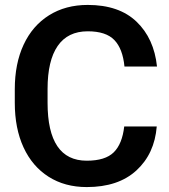

<svg xmlns="http://www.w3.org/2000/svg" viewBox="-20 -749 685 779"><path d="M332 10Q243 10 177 -32Q111 -74 75.5 -151Q40 -228 40 -332V-387Q40 -491 76 -568Q112 -645 179 -687Q246 -729 336 -729Q463 -729 534 -661Q605 -593 617 -479H485Q478 -551 444 -586.5Q410 -622 336 -622Q255 -622 214 -562.5Q173 -503 173 -388V-332Q173 -97 332 -97Q407 -97 441.5 -131Q476 -165 484 -236H616Q607 -125 533.5 -57.5Q460 10 332 10Z"/></svg>

Font: Freesentation 7 Bold
Style: Regular
Weight: 700
Designer: glyphs from Roboto by Christian Robertson / Hangul glyphs from Noto Sans CJK(Source Han Sans) by Jang Soo-young and Kang
Foundry: PT&
Version: Version 2.001